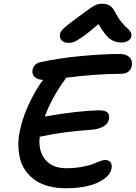

<svg xmlns="http://www.w3.org/2000/svg" viewBox="-20 -980 725 1025"><path d="M344.2 -751Q322.8 -751 310.1 -763.9Q297.4 -776.9 299.8 -795.9Q301.3 -810.1 319.1 -827.6Q336.9 -845.2 399.9 -891.1Q415 -901.9 435.5 -917Q456.1 -932.1 463.9 -937.5Q471.7 -942.9 483.6 -949.5Q495.6 -956.1 504.4 -958Q513.2 -960 524.9 -960Q551.8 -960 567.6 -949Q583.5 -938 597.2 -910.2Q611.8 -882.3 629.6 -860.8Q647.5 -839.4 658.9 -830.1Q670.4 -820.8 677 -809.6Q683.6 -798.3 681.2 -785.2Q678.2 -771 663.3 -762Q648.4 -752.9 628.9 -752.9Q592.3 -752.9 566.2 -772.9Q540 -793 505.9 -851.1Q451.7 -804.7 418 -781.7Q384.3 -758.8 372.1 -754.9Q359.9 -751 344.2 -751ZM332 24.9Q281.7 24.9 240.5 14.2Q199.2 3.4 169.9 -16.6Q140.6 -36.6 119.6 -64.2Q98.6 -91.8 89.1 -126Q79.6 -160.2 78.1 -199.2Q76.7 -238.3 85.9 -280.8Q110.8 -403.3 194.8 -533.2Q197.3 -536.6 202.4 -543.2Q207.5 -549.8 210 -553.2Q178.7 -555.2 164.1 -570.3Q149.4 -585.4 153.8 -607.9Q161.6 -640.6 194.8 -647.9Q292.5 -669.4 411.9 -680.7Q531.2 -691.9 620.1 -691.9Q654.3 -691.9 671.4 -674.3Q688.5 -656.7 684.1 -630.9Q675.8 -585.9 624 -585.9Q494.1 -585.9 332 -564.9Q327.6 -556.2 326.2 -554.2Q256.3 -459 219.2 -357.9Q395.5 -388.7 507.8 -391.1Q541 -391.1 553.5 -379.4Q565.9 -367.7 562 -345.2Q556.6 -317.9 530 -303.7Q503.4 -289.6 465.8 -287.1Q314.5 -276.9 191.9 -250Q183.6 -174.3 221.4 -128.2Q259.3 -82 333 -82Q377.4 -82 415.8 -88.9Q454.1 -95.7 474.6 -104Q495.1 -112.3 513.2 -119.1Q531.2 -126 540 -126Q561 -126 570.3 -113.3Q579.6 -100.6 575.2 -79.1Q566.4 -35.6 502 -5.4Q437.5 24.9 332 24.9Z"/></svg>

Font: Shantell Sans Bouncy
Style: Italic
Weight: 500
Italic angle: -11.31°
Designer: Stephen Nixon, Anya Danilova, Shantell Martin
Foundry: Arrow Type
Version: Version 1.006;[9816181b4]